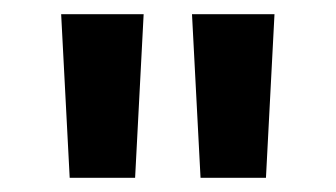

<svg xmlns="http://www.w3.org/2000/svg" viewBox="-20 -720 472 270"><path d="M262 -470 250 -700H366L354 -470ZM78 -470 66 -700H182L170 -470Z"/></svg>

Font: AR One Sans
Style: Bold
Weight: 700
Designer: Niteesh Yadav
Foundry: Niteesh Yadav
Version: Version 1.001;gftools[0.9.33]